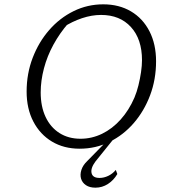

<svg xmlns="http://www.w3.org/2000/svg" viewBox="-20 -679 786 887"><path d="M348 8Q275 8 220 -25Q165 -58 134 -117.5Q103 -177 103 -256Q103 -339 131 -412Q159 -485 207.5 -540.5Q256 -596 320 -627.5Q384 -659 457 -659Q530 -659 585 -626.5Q640 -594 670.5 -534.5Q701 -475 701 -396Q701 -312 673.5 -239Q646 -166 598 -110.5Q550 -55 486 -23.5Q422 8 348 8ZM352 -38Q404 -38 451.5 -61Q499 -84 537.5 -127Q576 -170 601 -228Q612 -254 619.5 -284.5Q627 -315 631.5 -345.5Q636 -376 636 -401Q636 -498 585 -554Q534 -610 447 -610Q404 -610 359 -595Q314 -580 272 -553L296 -572Q256 -526 227 -473Q198 -420 183 -363Q168 -306 168 -252Q168 -187 190.5 -139Q213 -91 254.5 -64.5Q296 -38 352 -38ZM421 188Q394 188 377 176.5Q360 165 354.5 146.5Q349 128 356 106Q363 84 383 65L482 -36H504L421 67Q398 98 403 120.5Q408 143 440 143Q460 143 480 133.5Q500 124 515 106L522 125Q505 154 478.5 171Q452 188 421 188Z"/></svg>

Font: Piazzolla Thin ExtraLight
Style: Italic
Weight: 250
Italic angle: -11.3°
Version: Version 2.005